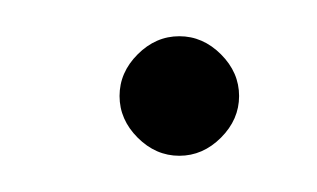

<svg xmlns="http://www.w3.org/2000/svg" viewBox="-20 -368 175 106"><path d="M79 -282Q66 -282 56 -292Q46 -302 46 -315Q46 -328 56 -338Q66 -348 79 -348Q92 -348 102 -338Q112 -328 112 -315Q112 -302 102 -292Q92 -282 79 -282Z"/></svg>

Font: DM Sans 24pt Thin
Style: Italic
Weight: 250
Italic angle: -10°
Designer: Colophon Foundry, Jonny Pinhorn
Foundry: Colophon Foundry
Version: Version 4.004;gftools[0.9.30]